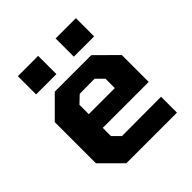

<svg xmlns="http://www.w3.org/2000/svg" viewBox="-191 -851 990 990"><g transform="rotate(-45 303.5 -356.5)"><path d="M91 -580V-713H239V-580ZM366 -580V-713H514V-580ZM169 0 58 -111V-411L169 -522H435L547 -411V-215H212V-155L252 -115L538 -116V0ZM211 -316H401V-384L361 -424L252 -423L211 -384Z"/></g></svg>

Font: Tomorrow SemiBold
Style: Regular
Weight: 600
Designer: Tony de Marco, Monica Rizzolli
Foundry: Just in Type
Version: Version 2.002